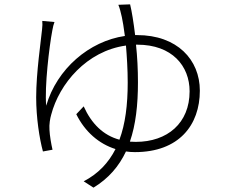

<svg xmlns="http://www.w3.org/2000/svg" viewBox="-20 -805 1040 881"><path d="M577 -785 523 -783C529 -769 535 -746 539 -727C543 -709 548 -679 553 -640C389 -616 241 -489 192 -320C184 -407 206 -592 220 -665C223 -682 226 -694 230 -704L174 -709C175 -697 175 -686 173 -670C168 -618 146 -472 146 -358C146 -265 161 -169 177 -110L221 -118C215 -143 208 -185 207 -209C205 -234 210 -262 215 -279C252 -420 377 -571 558 -596C562 -547 566 -488 566 -426C566 -324 555 -236 528 -164C454 -184 400 -237 364 -317L330 -281C370 -200 434 -145 510 -121C478 -58 431 -8 364 27L409 56C478 14 526 -42 558 -110C571 -108 585 -107 599 -107C801 -107 897 -231 897 -389C897 -531 793 -644 609 -644H600C593 -702 585 -752 577 -785ZM604 -600H610C770 -600 850 -502 850 -386C850 -240 748 -154 603 -154L576 -155C603 -233 613 -324 613 -427C613 -486 610 -546 604 -600Z"/></svg>

Font: Noto Sans KR Light
Style: Regular
Weight: 300
Designer: Ryoko NISHIZUKA 西塚涼子 (kana, bopomofo & ideographs); Paul D. Hunt (Latin, Greek & Cyrillic); Sandoll Communications 산돌커뮤니
Foundry: Adobe
Version: Version 2.004;hotconv 1.0.118;makeotfexe 2.5.65603